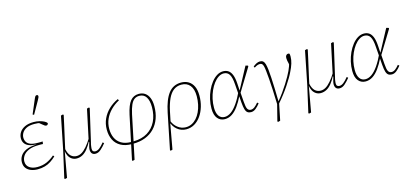

<svg xmlns="http://www.w3.org/2000/svg" viewBox="-76 -1338 4458 2095"><g transform="rotate(-15 2153.0 -291.0)"><path d="M192 12Q152 12 118 -0.5Q84 -13 63.5 -39Q43 -65 43 -106Q43 -145 64 -177.5Q85 -210 129.5 -230.5Q174 -251 246 -253L245 -254Q197 -256 165 -268.5Q133 -281 116.5 -304.5Q100 -328 100 -361Q100 -397 119.5 -428Q139 -459 179 -478.5Q219 -498 281 -498Q314 -498 344 -490.5Q374 -483 396.5 -471.5Q419 -460 427 -447Q426 -439 421 -432Q416 -425 405 -425Q396 -425 387.5 -430.5Q379 -436 366 -447L325 -480L367 -481L363 -466Q339 -472 321.5 -474Q304 -476 282 -476Q225 -476 191.5 -458.5Q158 -441 143 -415Q128 -389 128 -363Q128 -335 141 -313Q154 -291 184.5 -279Q215 -267 268 -267Q281 -267 298 -267Q315 -267 321 -268L317 -240Q312 -241 298.5 -241Q285 -241 272 -241Q198 -241 154 -221Q110 -201 90.5 -170.5Q71 -140 71 -108Q71 -62 105.5 -37.5Q140 -13 194 -13Q254 -13 301.5 -34Q349 -55 390 -91L402 -78Q373 -50 341.5 -29.5Q310 -9 273 1.5Q236 12 192 12ZM291 -580Q308 -620 325 -660Q342 -700 359 -740Q364 -751 368 -758.5Q372 -766 377 -769.5Q382 -773 388 -773Q396 -773 400 -769Q404 -765 404 -757Q404 -750 400 -741.5Q396 -733 386 -714Q366 -679 346 -643.5Q326 -608 306 -573Z M452 191 444 185 512 -115 587 -489 609 -495 618 -489Q608 -441 597 -393Q586 -345 575.5 -297Q565 -249 554 -201Q543 -153 533 -105L526 -101L475 185ZM634 8Q604 8 580.5 -7Q557 -22 543 -48.5Q529 -75 525 -109L535 -131Q547 -70 574 -44Q601 -18 640 -18Q669 -18 696.5 -34Q724 -50 755 -85.5Q786 -121 822 -180L826 -148H813Q786 -94 757.5 -59Q729 -24 698 -8Q667 8 634 8ZM846 11Q819 11 805.5 -4.5Q792 -20 792 -48Q792 -61 796 -78.5Q800 -96 810 -129L806 -136L881 -489L903 -495L912 -489L827 -120Q824 -110 822 -100.5Q820 -91 819 -82.5Q818 -74 817 -66.5Q816 -59 816 -52Q816 -31 825.5 -23Q835 -15 850 -15Q873 -15 896.5 -33Q920 -51 951 -89L964 -76Q936 -41 906.5 -15Q877 11 846 11Z M1217 191 1209 185 1312 -303Q1335 -409 1371.5 -453.5Q1408 -498 1467 -498Q1508 -498 1537 -478Q1566 -458 1582 -419.5Q1598 -381 1598 -326Q1598 -249 1575.5 -187Q1553 -125 1510.5 -80.5Q1468 -36 1406.5 -12Q1345 12 1267 12L1272 -16L1281 -12Q1374 -14 1438 -53Q1502 -92 1536 -161Q1570 -230 1570 -322Q1570 -396 1544 -436Q1518 -476 1467 -476Q1435 -476 1411.5 -459Q1388 -442 1371 -404Q1354 -366 1340 -303L1277 0L1238 185ZM1256 12Q1181 12 1130.5 -16Q1080 -44 1055 -94Q1030 -144 1030 -211Q1030 -277 1056 -333Q1082 -389 1127.5 -432Q1173 -475 1232 -502L1241 -486Q1187 -457 1145.5 -415.5Q1104 -374 1081 -322.5Q1058 -271 1058 -212Q1058 -154 1078.5 -109.5Q1099 -65 1142 -39Q1185 -13 1251 -12L1259 -18Z M1646 191 1638 185 1720 -219Q1749 -361 1802.5 -429.5Q1856 -498 1945 -498Q1992 -498 2027.5 -477Q2063 -456 2083 -414.5Q2103 -373 2103 -309Q2103 -244 2086 -186.5Q2069 -129 2038 -84.5Q2007 -40 1964.5 -15Q1922 10 1871 10Q1813 10 1769.5 -26.5Q1726 -63 1710 -121L1720 -132Q1739 -78 1780.5 -45.5Q1822 -13 1872 -13Q1908 -13 1938.5 -28Q1969 -43 1994 -70.5Q2019 -98 2036.5 -135.5Q2054 -173 2063.5 -217.5Q2073 -262 2073 -310Q2073 -391 2038.5 -433Q2004 -475 1942 -475Q1892 -475 1855 -447.5Q1818 -420 1792 -365Q1766 -310 1748 -227L1722 -100L1717 -98L1666 185Z M2306 12Q2256 12 2224.5 -25.5Q2193 -63 2193 -137Q2193 -188 2204.5 -239.5Q2216 -291 2237 -337Q2258 -383 2286.5 -419.5Q2315 -456 2349 -477Q2383 -498 2420 -498Q2453 -498 2477.5 -482Q2502 -466 2517 -429.5Q2532 -393 2536 -331L2541 -248L2543 -244L2552 -121Q2556 -58 2568.5 -36Q2581 -14 2607 -14Q2628 -14 2648.5 -29.5Q2669 -45 2691 -72L2705 -60Q2683 -31 2657 -9.5Q2631 12 2602 12Q2578 12 2562.5 1Q2547 -10 2538.5 -38Q2530 -66 2526 -117L2510 -327Q2505 -405 2483.5 -439.5Q2462 -474 2419 -474Q2389 -474 2360 -455Q2331 -436 2306 -403Q2281 -370 2262 -327.5Q2243 -285 2232.5 -237Q2222 -189 2222 -140Q2222 -79 2245 -45.5Q2268 -12 2311 -12Q2346 -12 2382 -37Q2418 -62 2455 -115Q2492 -168 2531 -252L2532 -195H2524Q2493 -131 2459.5 -84.5Q2426 -38 2388 -13Q2350 12 2306 12ZM2540 -215V-247L2673 -495L2700 -487V-477Z M2861 191 2851 185 2901 -12H2923L2883 184ZM2898 4Q2895 -84 2892 -156.5Q2889 -229 2884.5 -284.5Q2880 -340 2876 -377Q2872 -417 2866 -437Q2860 -457 2851 -464Q2842 -471 2829 -471Q2815 -471 2799.5 -465.5Q2784 -460 2765 -447L2757 -462Q2777 -478 2796.5 -488Q2816 -498 2836 -498Q2859 -498 2872 -486.5Q2885 -475 2892 -450Q2899 -425 2904 -382Q2908 -349 2911 -292Q2914 -235 2916.5 -165.5Q2919 -96 2920 -24V-25Q2953 -64 2982.5 -105.5Q3012 -147 3037 -186.5Q3062 -226 3080.5 -259Q3099 -292 3110 -316Q3120 -337 3129 -362Q3138 -387 3147 -420L3140 -357L3134 -397Q3130 -412 3127 -428Q3124 -444 3124 -459Q3124 -478 3133 -489Q3142 -500 3155 -500Q3160 -500 3163.5 -499Q3167 -498 3169 -497Q3172 -492 3173 -484Q3174 -476 3174 -464Q3174 -426 3161.5 -385.5Q3149 -345 3126 -300Q3114 -274 3093.5 -239.5Q3073 -205 3046.5 -165Q3020 -125 2987 -82Q2954 -39 2916 5Z M3209 191 3201 185 3269 -115 3344 -489 3366 -495 3375 -489Q3365 -441 3354 -393Q3343 -345 3332.5 -297Q3322 -249 3311 -201Q3300 -153 3290 -105L3283 -101L3232 185ZM3391 8Q3361 8 3337.5 -7Q3314 -22 3300 -48.5Q3286 -75 3282 -109L3292 -131Q3304 -70 3331 -44Q3358 -18 3397 -18Q3426 -18 3453.5 -34Q3481 -50 3512 -85.5Q3543 -121 3579 -180L3583 -148H3570Q3543 -94 3514.5 -59Q3486 -24 3455 -8Q3424 8 3391 8ZM3603 11Q3576 11 3562.5 -4.5Q3549 -20 3549 -48Q3549 -61 3553 -78.5Q3557 -96 3567 -129L3563 -136L3638 -489L3660 -495L3669 -489L3584 -120Q3581 -110 3579 -100.5Q3577 -91 3576 -82.5Q3575 -74 3574 -66.5Q3573 -59 3573 -52Q3573 -31 3582.5 -23Q3592 -15 3607 -15Q3630 -15 3653.5 -33Q3677 -51 3708 -89L3721 -76Q3693 -41 3663.5 -15Q3634 11 3603 11Z M3896 12Q3846 12 3814.5 -25.5Q3783 -63 3783 -137Q3783 -188 3794.5 -239.5Q3806 -291 3827 -337Q3848 -383 3876.5 -419.5Q3905 -456 3939 -477Q3973 -498 4010 -498Q4043 -498 4067.5 -482Q4092 -466 4107 -429.5Q4122 -393 4126 -331L4131 -248L4133 -244L4142 -121Q4146 -58 4158.5 -36Q4171 -14 4197 -14Q4218 -14 4238.5 -29.5Q4259 -45 4281 -72L4295 -60Q4273 -31 4247 -9.5Q4221 12 4192 12Q4168 12 4152.5 1Q4137 -10 4128.5 -38Q4120 -66 4116 -117L4100 -327Q4095 -405 4073.5 -439.5Q4052 -474 4009 -474Q3979 -474 3950 -455Q3921 -436 3896 -403Q3871 -370 3852 -327.5Q3833 -285 3822.5 -237Q3812 -189 3812 -140Q3812 -79 3835 -45.5Q3858 -12 3901 -12Q3936 -12 3972 -37Q4008 -62 4045 -115Q4082 -168 4121 -252L4122 -195H4114Q4083 -131 4049.5 -84.5Q4016 -38 3978 -13Q3940 12 3896 12ZM4130 -215V-247L4263 -495L4290 -487V-477Z"/></g></svg>

Font: Source Serif 4 ExtraLight
Style: Italic
Weight: 250
Italic angle: -12°
Designer: Frank Grießhammer
Foundry: Adobe Systems Incorporated
Version: Version 4.004;hotconv 1.0.116;makeotfexe 2.5.65601